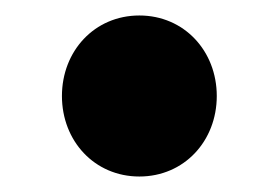

<svg xmlns="http://www.w3.org/2000/svg" viewBox="-20 -444 360 248"><path d="M160 -216C218 -216 260 -262 260 -320C260 -378 218 -424 160 -424C102 -424 60 -378 60 -320C60 -262 102 -216 160 -216Z"/></svg>

Font: Giro Sans Black
Style: Regular
Weight: 900
Designer: Paul D. Hunt
Foundry: Adobe Systems Incorporated
Version: Version 1.000;PS 1.0;hotconv 1.0.88;makeotf.lib2.5.647800